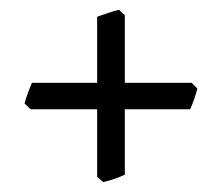

<svg xmlns="http://www.w3.org/2000/svg" viewBox="-20 -469 450 389"><path d="M232.9 -115.2Q223.1 -110.4 211.4 -106.4Q199.7 -102.5 189 -100.1L176.8 -110.8V-247.6H42L29.8 -259.3Q32.2 -269 36.4 -280.3Q40.5 -291.5 44.9 -301.3H176.8V-435.1Q186 -438 198.2 -442.4Q210.4 -446.8 221.2 -449.2L232.9 -438V-301.3H368.2L379.9 -289.6Q377.4 -279.8 373.3 -267.8Q369.1 -255.9 365.2 -247.6H232.9Z"/></svg>

Font: Gentium Plus CyrE
Style: Regular
Weight: 400
Designer: J. Victor Gaultney, Annie Olsen, Iska Routamaa, Becca Hirsbrunner
Foundry: SIL International
Version: Version 5.000